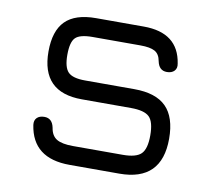

<svg xmlns="http://www.w3.org/2000/svg" viewBox="-61 -552 695 622"><g transform="rotate(10 287.0 -241.5)"><path d="M205 0Q83 0 67 -107Q65 -122 73.5 -130.5Q82 -139 98 -139Q124 -139 130 -109Q134 -83 151.5 -72.5Q169 -62 205 -62H369Q413 -62 429.5 -78.5Q446 -95 446 -139Q446 -184 429.5 -200Q413 -216 369 -216H207Q74 -216 74 -350Q74 -418 106.5 -450.5Q139 -483 207 -483H364Q478 -483 493 -384Q496 -369 487.5 -360Q479 -351 463 -351Q437 -351 431 -381Q427 -404 411.5 -412.5Q396 -421 364 -421H207Q165 -421 150.5 -406.5Q136 -392 136 -350Q136 -309 151 -293.5Q166 -278 207 -278H369Q440 -278 474 -244Q508 -210 508 -139Q508 0 369 0Z"/></g></svg>

Font: Jura Medium
Style: Regular
Weight: 500
Designer: Daniel Johnson, Alexei Vanyashin
Foundry: Daniel Johnson
Version: Version 5.103